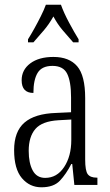

<svg xmlns="http://www.w3.org/2000/svg" viewBox="-20 -786 469 816"><path d="M156 10Q106 10 73 -29Q40 -68 40 -148Q40 -227 84 -265Q128 -303 218 -306L282 -309V-372Q282 -439 265.5 -472.5Q249 -506 203 -506Q158 -506 140 -476.5Q122 -447 122 -391Q72 -391 72 -445Q72 -489 108.5 -516.5Q145 -544 207 -544Q274 -544 308 -504.5Q342 -465 342 -369V-108Q342 -60 353 -45.5Q364 -31 391 -31H394V0H296L287 -89H283Q261 -46 234.5 -18Q208 10 156 10ZM172 -30Q222 -30 252.5 -76Q283 -122 283 -191V-278L229 -275Q159 -271 130.5 -238Q102 -205 102 -145Q102 -93 119 -61.5Q136 -30 172 -30ZM99 -619Q111 -638 125.5 -664Q140 -690 153.5 -717Q167 -744 175 -766H239Q251 -732 273.5 -690Q296 -648 314 -619V-606H291Q267 -633 245.5 -658.5Q224 -684 207 -716Q189 -684 167.5 -658.5Q146 -633 122 -606H99Z"/></svg>

Font: Noto Serif Ethiopic ExtraCondensed Light
Style: Regular
Weight: 300
Width: 2
Designer: Monotype Design Team
Foundry: Monotype Imaging Inc.
Version: Version 2.102; ttfautohint (v1.8.4.7-5d5b)